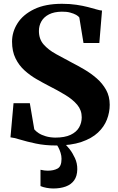

<svg xmlns="http://www.w3.org/2000/svg" viewBox="-20 -774 636 1036"><path d="M282 11Q222.5 11 173 0.5Q123.5 -10 88.5 -20.8Q53.5 -31.5 36.5 -33L53 -217H141L165 -76Q173.5 -65.5 188.8 -55.5Q204 -45.5 226.8 -38.8Q249.5 -32 278 -31.5Q329.5 -31.5 361 -46.5Q392.5 -61.5 406.8 -86.5Q421 -111.5 421 -141Q421 -179.5 396.8 -208.5Q372.5 -237.5 331.5 -262.2Q290.5 -287 240 -312.5Q210 -328 176.2 -347.5Q142.5 -367 112.5 -394Q82.5 -421 63.8 -459Q45 -497 45 -549.5Q45 -602 74.8 -648.8Q104.5 -695.5 164.5 -724.5Q224.5 -753.5 314.5 -753.5Q357.5 -753.5 392.2 -748.2Q427 -743 454.2 -736Q481.5 -729 500.8 -723.2Q520 -717.5 530.5 -717L516 -542H430.5L408 -679.5Q403.5 -686.5 390.8 -693.8Q378 -701 358.5 -706.2Q339 -711.5 313.5 -711Q272 -710.5 244.5 -696.5Q217 -682.5 203.5 -659Q190 -635.5 190 -607Q190 -563 215.5 -534Q241 -505 281.8 -482.5Q322.5 -460 368 -436Q399.5 -420 435.2 -399Q471 -378 502 -351Q533 -324 552.5 -289Q572 -254 572 -208.5Q572 -168 557 -129Q542 -90 508.5 -58.5Q475 -27 419.2 -8Q363.5 11 282 11ZM267.5 243Q250 243 231 239.5Q212 236 198.5 230V142Q208 144.5 219.2 145.8Q230.5 147 237 147Q270 147 291 135.2Q312 123.5 312 83Q312 67 307 50.8Q302 34.5 294.8 21Q287.5 7.5 280.5 0H309.5H326.5Q338.5 9 355 30Q371.5 51 384.5 79.2Q397.5 107.5 397 139.5Q396.5 176.5 380 199.2Q363.5 222 334.5 232.5Q305.5 243 267.5 243Z"/></svg>

Font: Merriweather 96pt ExtraBold
Style: Regular
Weight: 800
Version: Version 2.100